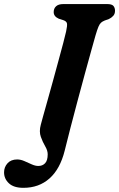

<svg xmlns="http://www.w3.org/2000/svg" viewBox="-107 -720 586 944"><path d="M362.5 -545.5Q357 -526 343.2 -476.8Q329.5 -427.5 311.5 -361.8Q293.5 -296 274.5 -224.8Q255.5 -153.5 238.8 -89Q222 -24.5 211 21Q188.5 111 136.5 157.2Q84.5 203.5 8 203.5Q-39.5 203.5 -63.2 181.2Q-87 159 -87 127.5Q-87 101.5 -70 82.8Q-53 64 -22.5 64Q-5.5 64 12.8 72Q31 80 48.8 88Q66.5 96 81.5 96Q102 96 114.8 82.5Q127.5 69 127.5 38.5Q127.5 20 115.2 -0.8Q103 -21.5 93.8 -47.2Q84.5 -73 93.5 -106.5Q95.5 -114.5 104.2 -146Q113 -177.5 125.8 -223Q138.5 -268.5 152.8 -320Q167 -371.5 180.2 -420.5Q193.5 -469.5 203.8 -508Q214 -546.5 218 -565Q224.5 -594.5 222.2 -605Q220 -615.5 204 -621L182 -628Q157 -639 157 -660.5Q157 -678.5 168.8 -689.2Q180.5 -700 204.5 -700H420Q443 -700 450.8 -690.8Q458.5 -681.5 458.5 -667Q458.5 -651.5 449.5 -641.8Q440.5 -632 428.5 -626.5L407.5 -619Q396.5 -614.5 389.8 -608.5Q383 -602.5 377 -588.5Q371 -574.5 362.5 -545.5Z"/></svg>

Font: Fraunces 9pt S100 SemiBold
Style: Italic
Weight: 600
Italic angle: -16°
Version: Version 1.000; ttfautohint (v1.8.3)